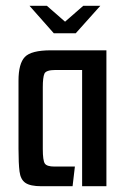

<svg xmlns="http://www.w3.org/2000/svg" viewBox="-20 -644 436 664"><path d="M82 -624H142L205 -569L268 -624H327L242 -529H166ZM123 0Q85 0 68 -11.5Q51 -23 47.5 -51Q44 -79 44 -129V-365Q44 -424 66 -447Q88 -470 156 -470H348V0H264V-402H172Q139 -402 133.5 -389Q128 -376 128 -342V-129Q128 -89 135 -78.5Q142 -68 168 -68H239L231 0Z"/></svg>

Font: Smooch Sans SemiBold
Style: Bold
Weight: 600
Designer: Robert E. Leuschke
Foundry: Robert E. Leuschke
Version: Version 1.010; ttfautohint (v1.8.3)